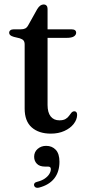

<svg xmlns="http://www.w3.org/2000/svg" viewBox="-20 -604 402 880"><path d="M70.5 -428.5 43.5 -435Q31.5 -438.5 26.8 -443Q22 -447.5 22 -453.5Q22 -461 27.5 -465.2Q33 -469.5 42 -469.5H74Q87.5 -469.5 95.5 -473.5Q103.5 -477.5 109.5 -488.5L150.5 -562Q157.5 -573.5 164.8 -578.5Q172 -583.5 180 -583.5Q188.5 -583.5 193.2 -578.2Q198 -573 198 -563.5V-123Q198 -88.5 212.2 -70.5Q226.5 -52.5 252 -52.5Q270 -52.5 280.2 -58.5Q290.5 -64.5 296.2 -72.8Q302 -81 307.2 -87.2Q312.5 -93.5 320.5 -94Q326.5 -94 330 -90Q333.5 -86 333.5 -77Q333 -55.5 317.5 -35.8Q302 -16 275 -3.8Q248 8.5 213 8.5Q158 8.5 125.5 -20Q93 -48.5 93 -106.5V-400Q93 -412 88 -418.2Q83 -424.5 70.5 -428.5ZM151 -430.5 151.5 -469.5H308.5Q318.5 -469.5 323.8 -465.5Q329 -461.5 329 -454Q329 -444 318.8 -437.2Q308.5 -430.5 286 -430.5ZM186 159.5Q161.5 159.5 149 146.5Q136.5 133.5 136.5 114.5Q136.5 92.5 152.5 78.5Q168.5 64.5 191.5 64.5Q218.5 64.5 235.5 82.5Q252.5 100.5 252.5 137.5Q252.5 183.5 228.8 213.8Q205 244 158.5 256Q149.5 258 144 255.5Q138.5 253 136.5 247Q134.5 241.5 137.8 236.5Q141 231.5 149.5 229.5Q171.5 224 185.2 214.5Q199 205 206 193.5Q213 182 213 171Q213 159.5 200 159.5Z"/></svg>

Font: Fraunces 16pt
Style: Regular
Weight: 400
Version: Version 1.000;[b76b70a41]